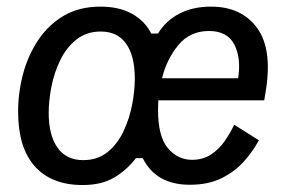

<svg xmlns="http://www.w3.org/2000/svg" viewBox="-20 -532 840 565"><path d="M223.3 12.5Q131.7 12.5 82.5 -42.5Q33.3 -97.5 33.3 -203.3Q33.3 -260 47.9 -314.6Q62.5 -369.2 92.5 -414.2Q122.5 -459.2 167.9 -485.8Q213.3 -512.5 275.8 -512.5Q330.8 -512.5 368.8 -491.2Q406.7 -470 425 -433.3H445Q467.5 -470.8 507.5 -491.7Q547.5 -512.5 600.8 -512.5Q690.8 -512.5 736.7 -449.6Q782.5 -386.7 761.7 -261.7L757.5 -236.7H445.8Q445 -223.3 445 -209.2Q445 -130 474.2 -95.8Q503.3 -61.7 545 -61.7Q577.5 -61.7 601.2 -77.5Q625 -93.3 641.7 -117.5Q658.3 -141.7 669.2 -165L741.7 -119.2Q725 -87.5 698.3 -57.5Q671.7 -27.5 632.5 -7.9Q593.3 11.7 538.3 11.7Q439.2 11.7 400 -66.7H380Q352.5 -30.8 315.4 -9.2Q278.3 12.5 223.3 12.5ZM595 -440.8Q539.2 -440.8 505 -399.6Q470.8 -358.3 456.7 -301.7H680.8Q690 -360.8 669.6 -400.8Q649.2 -440.8 595 -440.8ZM225 -60.8Q267.5 -60.8 296.7 -84.6Q325.8 -108.3 343.3 -145.4Q360.8 -182.5 368.8 -223.8Q376.7 -265 376.7 -300.8Q376.7 -367.5 351.2 -403.3Q325.8 -439.2 276.7 -439.2Q234.2 -439.2 204.6 -415.4Q175 -391.7 157.1 -354.6Q139.2 -317.5 131.2 -276.2Q123.3 -235 123.3 -200Q123.3 -134.2 149.2 -97.5Q175 -60.8 225 -60.8Z"/></svg>

Font: Familjen Grotesk GF
Style: Italic
Weight: 400
Designer: Anders Wikstroem, Jonas Baeckman, Matilda Gysing, Kristian Moeller
Foundry: Familjen STHML AB
Version: Version 2.000; Beta; Release 4; Build 6